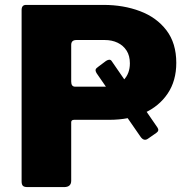

<svg xmlns="http://www.w3.org/2000/svg" viewBox="-20 -762 771 782"><path d="M617 -221 584 -198Q566 -184 551 -207L374 -463Q368 -473 369.5 -478.5Q371 -484 380 -490L412 -514Q428 -524 435 -513L621 -243Q630 -230 617 -221ZM698 -506Q698 -433 663 -381Q628 -329 567 -301.5Q506 -274 425 -274H282Q270 -274 270 -264V-26Q270 0 241 0H92Q78 0 73 -5.5Q68 -11 68 -23V-721Q68 -742 86 -742H402Q483 -742 550.5 -716.5Q618 -691 658 -638.5Q698 -586 698 -506ZM509 -504Q509 -535 495.5 -556Q482 -577 459 -588Q436 -599 407 -599H291Q270 -599 270 -579V-430Q270 -409 286 -409H413Q457 -409 483 -435.5Q509 -462 509 -504Z"/></svg>

Font: Libre Franklin ExtraBold
Style: Regular
Weight: 800
Designer: Pablo Impallari, Rodrigo Fuenzalida, Nhung Nguyen
Foundry: Impallari Type
Version: Version 3.000